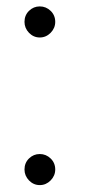

<svg xmlns="http://www.w3.org/2000/svg" viewBox="-20 -552 288 584"><path d="M101 -438Q82 -438 68.2 -452.2Q54.5 -466.5 54.5 -485.5Q54.5 -505.5 68.2 -519Q82 -532.5 101 -532.5Q120 -532.5 134 -519Q148 -505.5 148 -485.5Q148 -466.5 134 -452.2Q120 -438 101 -438ZM101 11Q82 11 68.2 -3.2Q54.5 -17.5 54.5 -36.5Q54.5 -56.5 68.2 -70Q82 -83.5 101 -83.5Q120 -83.5 134 -70Q148 -56.5 148 -36.5Q148 -17.5 134 -3.2Q120 11 101 11Z"/></svg>

Font: Imbue 100pt Light
Style: Regular
Weight: 300
Designer: Tyler Finck
Foundry: Etcetera Type Company
Version: Version 1.102; ttfautohint (v1.8.3)